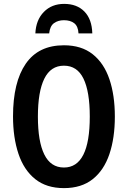

<svg xmlns="http://www.w3.org/2000/svg" viewBox="-20 -958 657 988"><path d="M571 -358Q571 -248 543 -165Q515 -82 457 -36Q399 10 309 10Q219 10 161 -36.5Q103 -83 75 -166.5Q47 -250 47 -359Q47 -535 112.5 -630Q178 -725 309 -725Q399 -725 457 -679Q515 -633 543 -550.5Q571 -468 571 -358ZM175 -358Q175 -230 208 -163Q241 -96 309 -96Q442 -96 442 -358Q442 -487 409.5 -553.5Q377 -620 309 -620Q241 -620 208 -553Q175 -486 175 -358ZM310 -938Q376 -938 414.5 -898.5Q453 -859 455 -786H384Q382 -823 362 -838.5Q342 -854 309 -854Q279 -854 258 -839Q237 -824 233 -786H162Q165 -855 205.5 -896.5Q246 -938 310 -938Z"/></svg>

Font: Avrile Sans Condensed SemiBold
Style: Regular
Weight: 600
Width: 3
Designer: Monotype Design Team
Foundry: Monotype Imaging Inc.
Version: Version 2.001;September 10, 2019;FontCreator 11.5.0.2425 64-